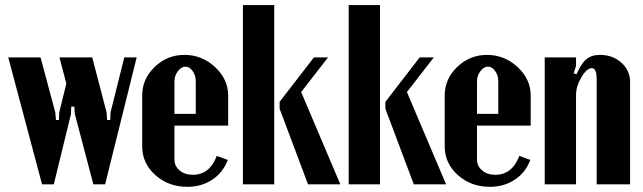

<svg xmlns="http://www.w3.org/2000/svg" viewBox="-20 -719 2508 749"><path d="M144 0 12.2 -495.1H138.2L195.8 -279.8L198.2 -251H210L210.9 -279.8L238.8 -393.1L211.9 -495.1H339.8L396 -279.8L397.9 -251H410.2L411.1 -279.8L464.8 -495.1H513.2L390.1 0H344.2L272 -273.9L270 -303.2H257.8L256.8 -273.9L189.9 0Z M534.7 -346.2Q534.7 -411.1 583.5 -458Q632.3 -504.9 699.7 -504.9Q768.1 -504.9 819.1 -457.3Q870.1 -409.7 870.1 -346.2V-229H660.6V-96.2Q660.6 -70.8 680.9 -54Q701.2 -37.1 731.9 -37.1Q797.9 -37.1 825.7 -110.8L868.7 -95.2Q850.1 -45.9 808.1 -18.1Q766.1 9.8 710.9 9.8Q637.2 9.8 585.9 -36.1Q534.7 -82 534.7 -147.9ZM660.6 -274.9H743.7V-402.8Q743.7 -424.8 731.4 -441.9Q719.2 -459 703.1 -459Q687.5 -459 674.1 -441.4Q660.6 -423.8 660.6 -402.8Z M1049.8 -699.2V0H927.7V-699.2ZM1259.8 -495.1 1154.8 -359.9 1307.6 0H1181.6L1070.8 -294.9V-321.8L1204.6 -495.1Z M1462.4 -699.2V0H1340.3V-699.2ZM1672.4 -495.1 1567.4 -359.9 1720.2 0H1594.2L1483.4 -294.9V-321.8L1617.2 -495.1Z M1714.8 -346.2Q1714.8 -411.1 1763.7 -458Q1812.5 -504.9 1879.9 -504.9Q1948.2 -504.9 1999.3 -457.3Q2050.3 -409.7 2050.3 -346.2V-229H1840.8V-96.2Q1840.8 -70.8 1861.1 -54Q1881.3 -37.1 1912.1 -37.1Q1978 -37.1 2005.9 -110.8L2048.8 -95.2Q2030.3 -45.9 1988.3 -18.1Q1946.3 9.8 1891.1 9.8Q1817.4 9.8 1766.1 -36.1Q1714.8 -82 1714.8 -147.9ZM1840.8 -274.9H1923.8V-402.8Q1923.8 -424.8 1911.6 -441.9Q1899.4 -459 1883.3 -459Q1867.7 -459 1854.2 -441.4Q1840.8 -423.8 1840.8 -402.8Z M2229 -429.2Q2247.1 -471.2 2267.3 -488Q2287.6 -504.9 2320.8 -504.9Q2370.1 -504.9 2404.1 -474.4Q2438 -443.8 2438 -398.9V0H2307.6V-410.2Q2307.6 -453.1 2289.1 -453.1Q2269 -453.1 2248 -417.7Q2227.1 -382.3 2227.1 -348.1V0H2105V-495.1H2227.1V-461.9L2217.8 -433.1Z"/></svg>

Font: Moniqa Black Paragraph
Style: Regular
Weight: 900
Designer: Rajesh Rajput
Foundry: Rajesh Rajput
Version: Version 1.000